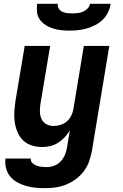

<svg xmlns="http://www.w3.org/2000/svg" viewBox="-20 -760 640 1003"><path d="M216 223Q190 223 164.5 220.5Q139 218 115 211Q91 204 69.5 192Q48 180 33 161.5Q18 143 11.5 118.5Q5 94 9 68H141Q139 82 149 91.5Q159 101 171.5 105.5Q184 110 197.5 111.5Q211 113 225 113Q244 113 263.5 105.5Q283 98 297 83Q311 68 319 49Q327 30 330 11L345 -79Q333 -59 317.5 -42.5Q302 -26 283 -14Q264 -2 242.5 3Q221 8 200 8Q171 8 145 -0.5Q119 -9 100.5 -27Q82 -45 71.5 -70Q61 -95 57 -122Q53 -149 55 -177.5Q57 -206 61 -234L109 -520H242L191 -216Q188 -196 188.5 -176Q189 -156 196.5 -139Q204 -122 221 -112Q238 -102 258 -102Q276 -102 294 -107Q312 -112 327 -124Q342 -136 351 -153.5Q360 -171 363 -188L418 -520H551L460 29Q455 56 445.5 83Q436 110 418.5 133.5Q401 157 377 175Q353 193 326 204Q299 215 271.5 219Q244 223 216 223ZM343 -600Q321 -600 299 -602.5Q277 -605 256.5 -611.5Q236 -618 218.5 -629Q201 -640 188.5 -657Q176 -674 173.5 -696Q171 -718 174 -740H282Q280 -726 287 -715Q294 -704 305.5 -698.5Q317 -693 330.5 -691.5Q344 -690 358 -690Q372 -690 385.5 -691.5Q399 -693 412.5 -698.5Q426 -704 437 -715Q448 -726 450 -740H558Q555 -718 544.5 -696Q534 -674 516.5 -657Q499 -640 477.5 -629Q456 -618 433.5 -611.5Q411 -605 388 -602.5Q365 -600 343 -600Z"/></svg>

Font: Iosevka Extrabold Extended
Style: Italic
Weight: 800
Width: 7
Italic angle: -9°
Monospace: yes
Designer: Belleve Invis
Foundry: Belleve Invis
Version: Version 32.5.0; ttfautohint (v1.8.4)